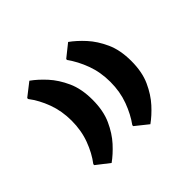

<svg xmlns="http://www.w3.org/2000/svg" viewBox="-95 -481 571 571"><g transform="rotate(-45 191.0 -195.0)"><path d="M83 -22 42 -54V-58Q62 -84 75 -119Q88 -154 88 -195Q88 -236 75 -271Q62 -306 42 -332V-336L83 -368Q104 -353 125 -330Q146 -307 161 -274Q176 -241 176 -195Q176 -149 161 -116Q146 -83 125 -60Q104 -37 83 -22ZM246 -22 206 -54V-58Q225 -84 238 -119Q251 -154 251 -195Q251 -236 238 -271Q225 -306 206 -332V-336L246 -368Q267 -353 288 -330Q309 -307 324 -274Q339 -241 339 -195Q339 -149 324 -116Q309 -83 288 -60Q267 -37 246 -22Z"/></g></svg>

Font: Fustat Medium
Style: Regular
Weight: 500
Designer: Mohamed Gaber, Khaled Hosny, Laura Garcia Mut
Foundry: Kief Type Foundry, Alif Type Foundry, Hard Type Foundry
Version: Version 1.007